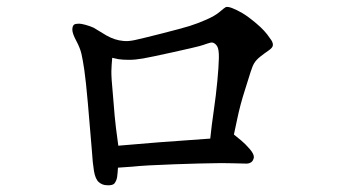

<svg xmlns="http://www.w3.org/2000/svg" viewBox="-20 -593 1040 568"><path d="M329 -97Q328 -80 326.5 -69.5Q325 -59 319 -51Q314 -44 297 -45Q283 -45 272.5 -54Q262 -63 258 -87Q254 -111 252 -145L240 -287Q234 -355 229.5 -385.5Q225 -416 221 -433.5Q217 -451 205.5 -472.5Q194 -494 194 -505Q194 -516 199 -520Q203 -523 214 -523Q220 -523 233 -519.5Q246 -516 257 -511L295 -488Q320 -474 344 -472Q358 -470 379 -474.5Q400 -479 459 -494Q518 -509 540.5 -516Q563 -523 589.5 -534.5Q616 -546 630 -558Q644 -570 648 -572Q654 -574 667 -569Q680 -564 696.5 -554.5Q713 -545 738.5 -523.5Q764 -502 777 -482Q791 -465 786 -455Q784 -450 773 -442.5Q762 -435 750 -425.5Q738 -416 732 -406Q727 -398 721 -379L705 -328Q691 -285 682 -242L672 -195Q683 -186 694 -177Q705 -168 718.5 -152.5Q732 -137 731 -127Q729 -117 723 -113Q717 -109 709 -109Q700 -109 667.5 -110Q635 -111 605 -110Q583 -110 495.5 -107Q408 -104 372 -100L329 -97ZM312 -422Q310 -401 309.5 -383Q309 -365 314 -313Q320 -236 323 -215L330 -162Q433 -171 450 -172L602 -183Q606 -222 612.5 -266.5Q619 -311 623 -353.5Q627 -396 627.5 -421.5Q628 -447 622.5 -456Q617 -465 609 -467Q604 -468 593 -464Q582 -460 569.5 -456.5Q557 -453 491.5 -438.5Q426 -424 403 -420Q380 -416 362 -416Q343 -416 330 -418L312 -422Z"/></svg>

Font: ChillKai
Style: Regular
Weight: 400
Designer: ChillType
Foundry: 寒蝉字型
Version: Version 2.000